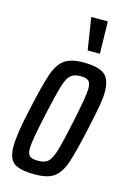

<svg xmlns="http://www.w3.org/2000/svg" viewBox="-113 -773 559 836"><g transform="rotate(15 166.5 -355.0)"><path d="M10 -86Q10 -143 35 -253Q61 -374 78.5 -425Q96 -476 125 -497Q154 -518 211 -518Q278 -518 305.5 -496Q333 -474 333 -417Q333 -391 327 -357Q321 -323 306 -253Q280 -133 263 -83.5Q246 -34 217.5 -13Q189 8 131 8Q64 8 37 -11.5Q10 -31 10 -86ZM233 -253Q260 -379 260 -413Q260 -439 249.5 -448Q239 -457 214 -457Q184 -457 168.5 -443Q153 -429 141.5 -390.5Q130 -352 108 -253Q81 -130 81 -96Q81 -71 91.5 -62Q102 -53 129 -53Q159 -53 174 -66.5Q189 -80 201 -119Q213 -158 233 -253ZM214 -573 192 -713V-718H266L269 -578V-573Z"/></g></svg>

Font: Saira Ultra Condensed Medium
Style: Italic
Weight: 500
Width: 1
Italic angle: -12°
Designer: Hector Gatti with collaboration of the Omnibus-Type team
Foundry: Omnibus-Type
Version: Version 1.001; ttfautohint (v1.8)